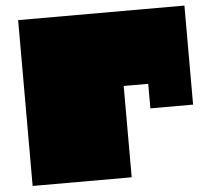

<svg xmlns="http://www.w3.org/2000/svg" viewBox="-52 -786 928 842"><g transform="rotate(-5 412.0 -365.0)"><path d="M58 -730H790V-294H602V-402H494V-294V0H58V-730Z"/></g></svg>

Font: El Pececito
Style: Regular
Weight: 400
Designer: deFharo
Foundry: deFharo
Version: El Pececito Version 1.000